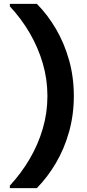

<svg xmlns="http://www.w3.org/2000/svg" viewBox="-20 -831 450 996"><path d="M171 145H31V132Q91 67 134.5 -7.5Q178 -82 202 -164Q226 -246 226 -333Q226 -420 202 -502Q178 -584 134.5 -659Q91 -734 31 -798V-811H171Q227 -755 270.5 -680.5Q314 -606 338.5 -518.5Q363 -431 363 -333Q363 -236 338.5 -148Q314 -60 270.5 14Q227 88 171 145Z"/></svg>

Font: DM Sans 12pt ExtraBold
Style: Regular
Weight: 800
Version: Version 4.004;gftools[0.9.30]